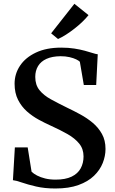

<svg xmlns="http://www.w3.org/2000/svg" viewBox="-20 -1010 622 1040"><path d="M280 11Q221.5 11 175.5 0.2Q129.5 -10.5 98 -21.5Q66.5 -32.5 50 -34L60.5 -211.5H130L151 -80Q162 -69 180.8 -59.2Q199.5 -49.5 224.8 -43.2Q250 -37 281 -37Q334.5 -37 368 -53.2Q401.5 -69.5 417 -98Q432.5 -126.5 432.5 -162.5Q432.5 -203.5 409 -232.2Q385.5 -261 345.5 -283.8Q305.5 -306.5 254.5 -329.5Q224.5 -343 190.2 -361.5Q156 -380 126.2 -406.2Q96.5 -432.5 77.8 -469.2Q59 -506 59 -556.5Q59 -610 88.5 -654.2Q118 -698.5 174.5 -725.2Q231 -752 311.5 -752Q350.5 -752 382.5 -747Q414.5 -742 439.2 -735.2Q464 -728.5 481.5 -722.8Q499 -717 509.5 -716L501 -549.5H434L412.5 -675.5Q407 -681.5 392.5 -688.5Q378 -695.5 356.5 -700.5Q335 -705.5 308 -705.5Q262.5 -705 232 -691.2Q201.5 -677.5 186.2 -652.2Q171 -627 171 -593.5Q171 -550 193.8 -521.8Q216.5 -493.5 256.2 -471.8Q296 -450 345 -426Q379 -410 415.2 -390.2Q451.5 -370.5 482.2 -344.8Q513 -319 532.2 -284.5Q551.5 -250 551.5 -203Q551.5 -165 536.5 -127Q521.5 -89 489.2 -57.8Q457 -26.5 405.2 -7.8Q353.5 11 280 11ZM294 -799 257 -829.5 383 -989.5 459.5 -928Q445.5 -910.5 425.8 -891.5Q406 -872.5 383.2 -854.8Q360.5 -837 337.8 -822.5Q315 -808 295 -799Z"/></svg>

Font: Merriweather 60pt SemiBold
Style: Regular
Weight: 600
Version: Version 2.100